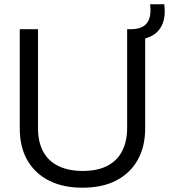

<svg xmlns="http://www.w3.org/2000/svg" viewBox="-20 -865 787 894"><path d="M364 9Q273 9 207.5 -24.5Q142 -58 107 -119.5Q72 -181 72 -267V-729H157V-269Q157 -202 182 -157.5Q207 -113 254 -91Q301 -69 365 -69Q435 -69 481 -93.5Q527 -118 549.5 -163Q572 -208 572 -269V-729H656V-267Q656 -183 621.5 -121Q587 -59 522 -25Q457 9 364 9ZM582 -679V-729Q620 -728 643 -740Q666 -752 675 -778Q684 -804 679 -845H745Q752 -789 735.5 -751Q719 -713 680.5 -695Q642 -677 582 -679Z"/></svg>

Font: Mona Sans ExtraLight
Style: Regular
Weight: 400
Version: Version 2.000